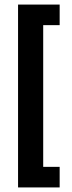

<svg xmlns="http://www.w3.org/2000/svg" viewBox="-20 -770 316 840"><path d="M59 -750H241V-660H169V-40H241V50H59Z"/></svg>

Font: kids-team
Style: team
Weight: 400
Designer: Ryoichi Tsunekawa, Thomas Gollenia, Laura Emeder
Foundry: Ryoichi Tsunekawa, Thomas Gollenia, Laura Emeder
Version: Version 2.000